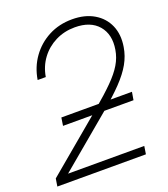

<svg xmlns="http://www.w3.org/2000/svg" viewBox="-135 -834 815 931"><g transform="rotate(-20 272.0 -369.0)"><path d="M0.5 0 6.8 -39.6 304.2 -289.1Q366.2 -341.3 405.3 -380.4Q444.3 -419.4 464.8 -453.9Q485.4 -488.3 491.7 -526.9Q504.4 -602.5 464.4 -649.7Q424.3 -696.8 343.3 -696.8Q289.1 -696.8 243.7 -674.1Q198.2 -651.4 168.2 -611.1Q138.2 -570.8 129.4 -518.1H87.4Q97.7 -582 133.3 -631.6Q168.9 -681.2 223.1 -709.5Q277.3 -737.8 344.2 -737.8Q410.2 -737.8 456.5 -710.4Q502.9 -683.1 523.7 -635.3Q544.4 -587.4 534.2 -525.9Q527.3 -482.4 505.1 -442.9Q482.9 -403.3 441.4 -360.1Q399.9 -316.9 334.5 -262.2L71.3 -41.5L70.8 -41H463.9L457.5 0ZM127 -267.1 133.3 -308.1H497.6L490.7 -267.1Z"/></g></svg>

Font: Inter Display ExtraLight
Style: Italic
Weight: 200
Italic angle: -9.39999°
Designer: Rasmus Andersson
Foundry: rsms
Version: Version 4.000;git-a52131595